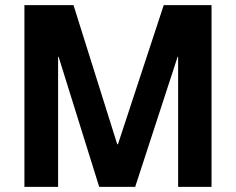

<svg xmlns="http://www.w3.org/2000/svg" viewBox="-20 -727 918 747"><path d="M266 -707 436 -166H439L617 -707H803V0H673V-506H671L506 0H366L208 -506H206V0H75V-707Z"/></svg>

Font: 42dot Sans ExtraBold
Style: Regular
Weight: 800
Designer: 42dot
Version: Version 1.000